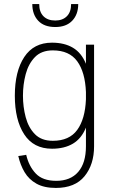

<svg xmlns="http://www.w3.org/2000/svg" viewBox="-20 -720 568 945"><path d="M139 -700H173Q173 -661 194 -640Q215 -619 252 -619Q288 -619 309 -640Q330 -661 330 -700H365Q365 -649 335.5 -618Q306 -587 252 -587Q197 -587 168 -618Q139 -649 139 -700ZM443 0Q443 90 396 147.5Q349 205 255 205Q197 205 159.5 184Q122 163 101 127.5Q80 92 70 48L109 42Q122 98 156 134Q190 170 257 170Q327 170 365 126Q403 82 403 0V-92Q381 -38 339 -13Q297 12 236 12Q145 12 99 -59Q53 -130 53 -249Q53 -369 99.5 -439.5Q146 -510 236 -510Q297 -510 339 -485Q381 -460 403 -406V-500H443ZM240 -472Q184 -472 152 -439Q120 -406 106.5 -355Q93 -304 93 -249Q93 -194 106.5 -143Q120 -92 152 -59.5Q184 -27 240 -27Q321 -27 360 -80.5Q399 -134 403 -231V-267Q399 -365 360 -418.5Q321 -472 240 -472Z"/></svg>

Font: Haskoy ExtraLight
Style: Regular
Weight: 200
Designer: Ertekin Erdin
Foundry: Ertekin Erdin
Version: Version 2.000; ttfautohint (v1.8.4.7-5d5b)